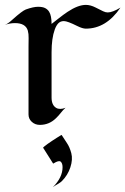

<svg xmlns="http://www.w3.org/2000/svg" viewBox="-24 -506 518 793"><path d="M473.6 -474.6Q414.6 -387.7 330.6 -387.7Q316.9 -387.7 295.4 -398.4Q254.4 -418.9 240 -418.9Q225.6 -418.9 216.8 -409.7Q208 -400.4 202.1 -383.8Q189 -347.7 189 -290V-103Q189 -71.8 208 -60.5Q214.8 -56.2 225.1 -56.2Q235.4 -56.2 246.6 -61Q236.8 -52.2 227.5 -40.3Q218.3 -28.3 206.5 -17.1Q178.7 9.8 140.6 9.8Q121.1 9.8 107.4 -2.7Q93.8 -15.1 93.8 -33.2V-314.5Q93.8 -331.5 94.2 -348.6Q94.7 -365.7 90.8 -379.9Q81.5 -410.6 37.6 -410.6Q16.6 -410.6 -4.4 -402.8Q8.3 -407.2 28.3 -425.8Q67.4 -460.9 82.5 -466.8Q113.8 -478 133.1 -478Q152.3 -478 162.8 -472.4Q173.3 -466.8 179.2 -457Q189 -440.9 189 -407.2Q203.1 -418 220 -431.4Q236.8 -444.8 254.9 -457Q298.3 -485.8 330.6 -485.8Q349.6 -485.8 370.6 -475.1Q391.6 -464.4 401.9 -459.5Q412.1 -454.6 420.9 -454.6Q440.4 -454.6 473.6 -474.6ZM194.3 267.1Q234.4 227.1 234.4 184.6Q234.4 168.5 226.6 161.6Q218.8 155.3 197.3 168.9Q195.3 169.9 195.3 169.4L154.3 104.5Q153.3 103.5 158.7 99.1Q164.1 94.7 172.4 88.6Q180.7 82.5 190.9 75.9Q201.2 69.3 210 63.5Q230 50.8 230.5 51.3Q240.7 67.9 252.2 84.5Q263.7 101.1 270.5 126.7Q277.3 152.3 266.6 185.1Q255.9 217.8 231.4 242.2Q227.1 246.6 216.8 252.9Q198.7 263.2 194.3 267.1Z"/></svg>

Font: Fondamento
Style: Regular
Weight: 400
Version: Version 1.000